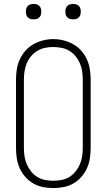

<svg xmlns="http://www.w3.org/2000/svg" viewBox="-20 -944 540 972"><path d="M250 8Q224 8 198 3Q172 -2 149 -15Q126 -28 108.5 -48Q91 -68 80 -92Q69 -116 65 -142.5Q61 -169 61 -195V-540Q61 -566 65 -592.5Q69 -619 80 -643Q91 -667 108.5 -687Q126 -707 149 -720Q172 -733 198 -739.5Q224 -746 250 -746Q276 -746 302 -739.5Q328 -733 351 -720Q374 -707 391.5 -687Q409 -667 420 -643Q431 -619 435 -592.5Q439 -566 439 -540V-195Q439 -169 435 -142.5Q431 -116 420 -92Q409 -68 391.5 -48Q374 -28 351 -15Q328 -2 302 3Q276 8 250 8ZM250 -29Q271 -29 292 -33Q313 -37 331 -48Q349 -59 362.5 -76Q376 -93 384.5 -112.5Q393 -132 396 -153Q399 -174 399 -195V-540Q399 -561 396 -582.5Q393 -604 384.5 -623.5Q376 -643 362.5 -659.5Q349 -676 330.5 -687Q312 -698 290.5 -702Q269 -706 248 -706Q227 -706 206.5 -701.5Q186 -697 168 -686Q150 -675 136.5 -658.5Q123 -642 115 -622.5Q107 -603 104 -582Q101 -561 101 -540V-195Q101 -174 104 -153Q107 -132 115.5 -112.5Q124 -93 137.5 -76Q151 -59 169 -48Q187 -37 208 -33Q229 -29 250 -29ZM350 -846Q342 -846 334.5 -848Q327 -850 321 -856Q315 -862 313 -869.5Q311 -877 311 -885Q311 -893 313 -900.5Q315 -908 321 -914Q327 -920 334.5 -922Q342 -924 350 -924Q358 -924 365.5 -922Q373 -920 379 -914Q385 -908 387 -900.5Q389 -893 389 -885Q389 -877 387 -869.5Q385 -862 379 -856Q373 -850 365.5 -848Q358 -846 350 -846ZM150 -846Q142 -846 134.5 -848Q127 -850 121 -856Q115 -862 113 -869.5Q111 -877 111 -885Q111 -893 113 -900.5Q115 -908 121 -914Q127 -920 134.5 -922Q142 -924 150 -924Q158 -924 165.5 -922Q173 -920 179 -914Q185 -908 187 -900.5Q189 -893 189 -885Q189 -877 187 -869.5Q185 -862 179 -856Q173 -850 165.5 -848Q158 -846 150 -846Z"/></svg>

Font: Zed Sans Extralight
Style: Regular
Weight: 200
Designer: Belleve Invis
Foundry: Belleve Invis
Version: Version 1.0.0; ttfautohint (v1.8.4)